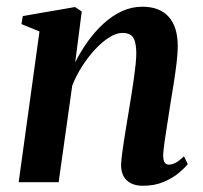

<svg xmlns="http://www.w3.org/2000/svg" viewBox="-20 -556 619 586"><path d="M209.5 -365.5Q225.5 -398 247.2 -428.5Q269 -459 295.2 -483.2Q321.5 -507.5 351.5 -521.5Q381.5 -535.5 414.5 -535.5Q467 -535.5 494.8 -504.8Q522.5 -474 522.5 -415Q522.5 -393.5 519 -364.5Q515.5 -335.5 510.5 -303.5Q505.5 -271.5 500.5 -241.5Q496.5 -214 491.5 -183.8Q486.5 -153.5 482.8 -127Q479 -100.5 478 -83Q478 -66 482.8 -59.8Q487.5 -53.5 495 -53.5Q504.5 -53.5 515.8 -59.2Q527 -65 541.5 -79L553 -55Q544 -43.5 525.5 -28Q507 -12.5 479.5 -0.8Q452 11 415.5 11Q395 11 380 3.5Q365 -4 357.2 -18Q349.5 -32 349.5 -53Q350 -64 352.2 -83Q354.5 -102 358.2 -125.8Q362 -149.5 366 -174.5Q370 -199.5 374 -222.5Q378 -246.5 381.8 -270.8Q385.5 -295 388.8 -317.8Q392 -340.5 394 -360.2Q396 -380 396 -395Q395.5 -417 391.5 -430.2Q387.5 -443.5 378.5 -449.5Q369.5 -455.5 353.5 -455.5Q335 -455.5 313.5 -442Q292 -428.5 270.8 -405.8Q249.5 -383 231 -354.2Q212.5 -325.5 200.5 -295L159 0H37L100.5 -460L45.5 -482.5L49.5 -507L209 -534.5L229.5 -521Z"/></svg>

Font: Merriweather 96pt SemiBold
Style: Italic
Weight: 600
Italic angle: -7.8°
Version: Version 2.101